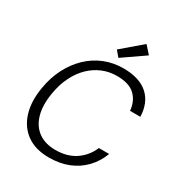

<svg xmlns="http://www.w3.org/2000/svg" viewBox="-213 -1060 1131 1213"><g transform="rotate(30 353.0 -453.0)"><path d="M324 12Q225 12 161.5 -33.5Q98 -79 73 -160.5Q48 -242 67 -350Q81 -431 115 -497Q149 -563 199.5 -611.5Q250 -660 314 -686Q378 -712 452 -712Q569 -712 631 -656.5Q693 -601 696 -500H621Q615 -568 572 -609Q529 -650 441 -650Q385 -650 335.5 -629.5Q286 -609 246 -570Q206 -531 178.5 -475.5Q151 -420 139 -350Q123 -256 142 -189Q161 -122 210.5 -86Q260 -50 335 -50Q422 -50 481 -90.5Q540 -131 568 -198H643Q618 -132 572.5 -85Q527 -38 464.5 -13Q402 12 324 12ZM390 -753 355 -794 500 -918 549 -863Z"/></g></svg>

Font: DM Sans 9pt Light
Style: Italic
Weight: 300
Italic angle: -10°
Version: Version 4.004;gftools[0.9.30]